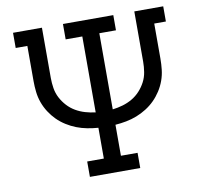

<svg xmlns="http://www.w3.org/2000/svg" viewBox="-81 -822 962 909"><g transform="rotate(-10 400.0 -367.5)"><path d="M279 0V-74H359V-222Q332 -224 306 -229Q280 -234 255.5 -243.5Q231 -253 208 -267.5Q185 -282 166.5 -300.5Q148 -319 133.5 -341.5Q119 -364 110 -389Q101 -414 98 -440.5Q95 -467 95 -493V-662H39V-735H178V-493Q178 -469 182 -444Q186 -419 197.5 -397Q209 -375 226 -356.5Q243 -338 264.5 -325.5Q286 -313 310 -306Q334 -299 359 -296V-661H279V-735H521V-662H441V-296Q466 -299 490 -306Q514 -313 535.5 -325.5Q557 -338 574 -356.5Q591 -375 602.5 -397Q614 -419 618 -444Q622 -469 622 -493V-735H761V-662H705V-494Q705 -467 702 -440.5Q699 -414 690 -389Q681 -364 666.5 -341.5Q652 -319 633.5 -300.5Q615 -282 592 -267.5Q569 -253 544.5 -243.5Q520 -234 494 -229Q468 -224 441 -222V-73H521V0Z"/></g></svg>

Font: Iosevka Etoile
Style: Regular
Weight: 400
Designer: Belleve Invis
Foundry: Belleve Invis
Version: Version 33.2.4